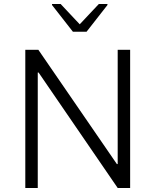

<svg xmlns="http://www.w3.org/2000/svg" viewBox="-20 -936 774 956"><path d="M106 0V-688H171L562 -119H566V-688H628V0H566L172 -575H168V0ZM343 -778 239 -911V-916H282L377 -815L472 -916H515V-911L411 -778Z"/></svg>

Font: Saira Light
Style: Regular
Weight: 300
Designer: Hector Gatti with collaboration of the Omnibus-Type team
Foundry: Omnibus-Type
Version: Version 1.100; ttfautohint (v1.8.3)